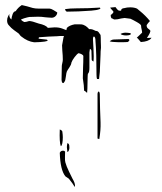

<svg xmlns="http://www.w3.org/2000/svg" viewBox="-20 -699 641 758"><path d="M134 -665Q120 -665 109.5 -667.5Q99 -670 87 -674Q81 -676 66 -679Q51 -669 42 -655Q34 -654 30 -643.5Q26 -633 25 -622Q15 -630 17 -644Q13 -638 12 -635Q8 -627 8 -618Q8 -606 15 -599Q24 -588 36 -579.5Q48 -571 52 -568Q55 -566 57.5 -562Q60 -558 64 -555Q89 -535 115 -532Q120 -532 139 -533Q158 -534 168 -538Q168 -540 166.5 -541.5Q165 -543 161 -543L134 -546Q132 -546 132.5 -548.5Q133 -551 135 -552Q172 -555 206 -556L218 -557H233L231 -553L225 -520L226 -499Q228 -479 228 -464Q228 -458 226 -450Q224 -442 224 -438L223 -384Q224 -371 229 -371Q232 -371 235 -377Q238 -380 240 -396.5Q242 -413 244 -417Q247 -423 254 -433Q261 -443 262 -452Q265 -461 274.5 -473.5Q284 -486 290 -489Q296 -488 302 -485Q308 -482 309 -478Q309 -451 308 -435L307 -390Q312 -360 312 -341Q316 -340 319 -336.5Q322 -333 324 -333L325 -349L326 -395Q326 -407 328 -409Q333 -414 333 -431V-492Q335 -502 335 -506Q338 -505 339.5 -502.5Q341 -500 341 -498L342 -463Q343 -459 349 -456Q351 -472 349 -507L347 -544Q347 -554 351 -555Q354 -554 355.5 -549.5Q357 -545 357 -536Q361 -490 361 -404Q361 -393 363 -387H371Q372 -391 374 -415L377 -484Q377 -498 378 -504Q379 -508 378.5 -519Q378 -530 378 -533Q378 -553 377 -561Q375 -563 372 -568Q369 -573 366 -575Q363 -577 358 -577Q344 -584 339 -584H332Q330 -586 324.5 -591.5Q319 -597 309 -601Q305 -603 294 -603H275Q254 -599 244 -589L242 -580Q237 -582 225 -586.5Q213 -591 196 -591Q189 -591 182 -590Q175 -589 169 -589Q161 -600 133 -606Q106 -616 95 -616Q83 -612 76 -612Q73 -613 69.5 -615.5Q66 -618 64 -620L63 -621Q63 -623 76 -627Q89 -631 96 -632L130 -633Q145 -633 157 -631Q161 -631 168 -630Q175 -629 184 -629Q193 -629 199.5 -635.5Q206 -642 206 -650Q200 -654 190.5 -659.5Q181 -665 176 -665ZM436 -671Q442 -662 446 -659Q450 -656 458 -657Q458 -666 471 -667Q481 -670 494 -670Q510 -670 521 -665L533 -655Q554 -638 572 -616Q564 -608 559 -600V-598Q559 -590 565.5 -585.5Q572 -581 574 -577Q572 -568 567.5 -561Q563 -554 560 -549L578 -550Q578 -549 576 -547Q566 -535 536 -533Q533 -536 528 -542.5Q523 -549 520 -550Q525 -554 530.5 -560Q536 -566 541 -570Q541 -576 539 -583.5Q537 -591 537 -598Q536 -603 520 -612Q504 -621 495 -625Q474 -628 472 -628L458 -626Q444 -622 432 -622Q430 -622 426 -624.5Q422 -627 420 -627Q417 -631 417 -640Q421 -642 424.5 -646Q428 -650 428 -652Q428 -654 422.5 -659.5Q417 -665 415 -669ZM244 -653Q287 -653 341 -657Q363 -659 370 -662Q375 -663 376 -665Q377 -667 374 -669Q329 -666 282 -666Q255 -666 237 -663Q237 -660 239 -657Q241 -654 244 -653ZM478 -559Q488 -559 495 -562Q496 -563 496 -568Q482 -570 476 -570Q465 -570 456 -565Q457 -563 463.5 -561Q470 -559 478 -559ZM483 -533Q485 -533 488 -536Q491 -539 491 -541Q491 -543 487 -545L429 -543Q422 -543 413 -536Q420 -533 445 -532.5Q470 -532 483 -533ZM365 -327Q365 -336 370 -338Q374 -335 374 -325Q374 -303 375 -270.5Q376 -238 377 -216Q378 -185 372 -150L365 -152ZM216 -188Q224 -185 226 -180Q228 -166 228 -157Q228 -144 226 -133.5Q224 -123 220 -122Q214 -137 216 -188ZM254 -115Q254 -111 252 -105.5Q250 -100 246 -99Q244 -115 244 -118Q244 -124 246 -134Q250 -133 252 -129.5Q254 -126 254 -115ZM238 -3Q240 -1 246 2.5Q252 6 253 8Q267 25 275 39Q276 37 276 33Q276 23 266 6Q263 0 252.5 -21.5Q242 -43 238 -58Q236 -64 236.5 -80Q237 -96 237 -100Q235 -104 228 -104Q220 -104 216 -96Q218 -28 238 -3Z"/></svg>

Font: BM Euljiro oraeorae
Style: Regular
Weight: 400
Designer: Bongjin Kim; Bomjun Kim; Myungsoo Han; Hyesun Chae; Mikyoung Jeong; Wujin Sim; Minjae Kang; Suwha Jang;
Foundry: Sandoll Inc.
Version: Version 1.000;hotconv 1.0.109;makeexe 2.5.65596